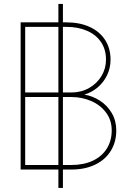

<svg xmlns="http://www.w3.org/2000/svg" viewBox="-20 -838 644 949"><path d="M268.6 -818.4H291V90.8H268.6ZM82 -727.5H308.6Q373.5 -727.5 422.9 -705.1Q472.2 -682.6 499.3 -640.9Q526.4 -599.1 526.4 -543Q526.4 -501.5 509 -465.8Q491.7 -430.2 462.2 -405.5Q432.6 -380.9 397.5 -370.6V-370.1Q438 -363.8 474.1 -340.3Q510.3 -316.9 532.5 -279.1Q554.7 -241.2 554.7 -193.4Q554.7 -136.2 527.6 -92.3Q500.5 -48.3 450.2 -24.2Q399.9 0 333 0H82ZM333 -22.5Q394 -22.5 439.2 -43.9Q484.4 -65.4 508.3 -104.2Q532.2 -143.1 532.2 -193.4Q532.2 -243.7 504.4 -281.2Q476.6 -318.8 430.9 -338.6Q385.3 -358.4 333 -358.4H104.5V-22.5ZM333 -380.9Q381.3 -380.9 420.4 -403.1Q459.5 -425.3 481.7 -462.4Q503.9 -499.5 503.9 -543Q503.9 -593.8 479.2 -630.1Q454.6 -666.5 410.4 -685.8Q366.2 -705.1 308.6 -705.1H104.5V-380.9Z"/></svg>

Font: Intratopia Thin
Style: Regular
Weight: 100
Designer: Rasmus Andersson
Foundry: rsms
Version: Version 3.000;Glyphs 3.2.3 (3260)